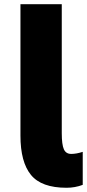

<svg xmlns="http://www.w3.org/2000/svg" viewBox="-20 -844 409 903"><path d="M76.2 -206.1V-824.2H270.5V-217.8Q270.5 -164.1 280.3 -142.1Q290 -120.1 314.9 -120.1Q339.8 -120.1 369.1 -129.9V25.4Q333 39.1 293 39.1Q174.8 39.1 125.5 -21.5Q76.2 -82 76.2 -206.1Z"/></svg>

Font: GenEi M Gothic v2 Black
Style: Regular
Weight: 900
Version: Version 2.0